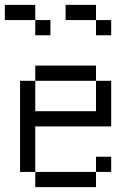

<svg xmlns="http://www.w3.org/2000/svg" viewBox="-20 -770 540 790"><path d="M437.5 -62.5V-125H375V-62.5H125V0H375V-62.5ZM187.5 -625V-687.5H125V-625ZM437.5 -625V-687.5H375V-625ZM125 -62.5V-250H437.5V-437.5H375Q375 -437.5 375 -312.5H125Q125 -312.5 125 -437.5H62.5Q62.5 -437.5 62.5 -62.5ZM125 -437.5H375V-500H125ZM125 -687.5V-750H0V-687.5ZM375 -687.5V-750H250V-687.5Z"/></svg>

Font: CalcUnifontExMono
Style: Regular
Weight: 500
Version: Version 15.0.06